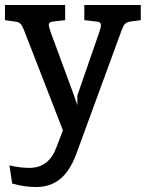

<svg xmlns="http://www.w3.org/2000/svg" viewBox="-32 -502 586 772"><path d="M534 -482V-421L490 -415Q478 -413 471 -406Q464 -399 458 -383L274 119Q249 186 209.5 218Q170 250 114 250Q65 250 17 236L6 163Q48 173 86 173Q165 173 195 90L221 22L64 -382Q58 -398 50.5 -406Q43 -414 30 -415L-12 -421V-482H230V-421L178 -415Q164 -413 164 -401Q164 -396 171 -375L266 -117L279 -79V-118L368 -375Q374 -393 374 -401Q374 -413 359 -415L307 -421V-482Z"/></svg>

Font: Enriqueta Medium
Style: Regular
Weight: 500
Designer: Viviana Monsalve, Gustavo Ibarra
Foundry: 72Puntos
Version: Version 2.000